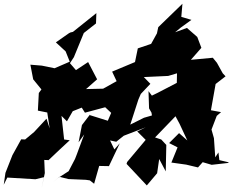

<svg xmlns="http://www.w3.org/2000/svg" viewBox="-39 -931 1240 1024"><path d="M982 -825 928 -841 934 -911 805 -786 798 -753 767 -697 696 -673 681 -600 559 -549 583 -498 511 -458 420 -456 479 -508 431 -600 366 -557 334 -594 355 -626 408 -755 473 -806 475 -861 350 -761 337 -758 329 -754 259 -705 311 -657 333 -602 252 -567 184 -581 123 -586 138 -508 182 -454 168 -435 163 -341 213 -331 226 -246 209 -298 143 -227 95 -187 74 -188 27 -103 -10 -9 -19 54 0 16 150 25 195 14 183 73 200 -8 197 -78 220 -77 279 -133 333 -183 303 -187 289 -313 318 -284 349 -338 397 -357 414 -330 522 -359 554 -329 536 -287 437 -318 440 -319 398 -264 380 -172 410 -214 370 -106 361 -83 327 -18 271 18 236 47 278 12 326 24 419 28 440 31 463 49 490 -46 542 -45 600 -167 571 -134 548 -182 581 -175 621 -207 738 -252 693 -230 738 -185 639 -67 636 -57 744 58 799 -7 810 -83 845 -17 848 -158 821 -187 788 -198 897 -311 919 -270 960 -182 916 -221 863 -168 908 -145 875 -64 954 -53 1017 -38 1042 -66 1090 -52 1178 -62 1181 -65 1131 -77 1126 -118 1109 -92 1102 -194 1089 -240 1117 -313 1140 -333 1086 -343 1111 -483 1164 -524 1149 -540 1118 -596 1096 -623 979 -612 1035 -676 1013 -734 958 -782 895 -759 924 -783ZM864 -348 847 -337 729 -303 641 -259 653 -258 699 -400 712 -430 763 -484 728 -520 858 -526 905 -540 904 -489 802 -436 771 -421 753 -445 756 -353 769 -330 782 -247 812 -300Z"/></svg>

Font: Hussar Lance
Style: Italic
Weight: 700
Foundry: Cannot Into Space Fonts, PlusOne Fonts
Version: Version 2.27